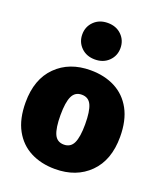

<svg xmlns="http://www.w3.org/2000/svg" viewBox="-153 -929 890 1049"><g transform="rotate(20 292.0 -404.5)"><path d="M292 20Q211 20 149 -12Q87 -44 52 -108Q17 -172 17 -268Q17 -403 93 -478.5Q169 -554 292 -554Q373 -554 435 -522Q497 -490 532 -426Q567 -362 567 -266Q567 -131 491 -55.5Q415 20 292 20ZM292 -122Q331 -122 347.5 -157Q364 -192 364 -266Q364 -341 348 -376.5Q332 -412 292 -412Q253 -412 236.5 -377Q220 -342 220 -268Q220 -193 236 -157.5Q252 -122 292 -122ZM292 -617Q243 -617 212 -647.5Q181 -678 181 -723Q181 -768 212 -798.5Q243 -829 292 -829Q341 -829 372 -798.5Q403 -768 403 -723Q403 -678 372 -647.5Q341 -617 292 -617Z"/></g></svg>

Font: Trujillo Black
Style: Regular
Weight: 900
Designer: Fira Sans original fonts by bBox Type GmbH, Carrois Corporate GbR, & Edenspiekermann AG / Changes by Cristiano Sobral
Foundry: Fira Sans original fonts by bBox Type GmbH, Carrois Corporate GbR, & Edenspiekermann AG / Changes by Cristiano Sobral
Version: Version 4.301;July 28, 2020;FontCreator 13.0.0.2655 64-bit